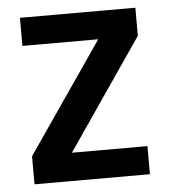

<svg xmlns="http://www.w3.org/2000/svg" viewBox="-45 -592 561 633"><g transform="rotate(-5 235.5 -275.5)"><path d="M426 -458 176 -93H426V0H44V-93L295 -458H44V-551H426Z"/></g></svg>

Font: Parkinsans Light Medium
Style: Regular
Weight: 500
Version: Version 1.000